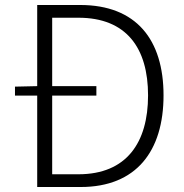

<svg xmlns="http://www.w3.org/2000/svg" viewBox="-20 -749 735 769"><path d="M129 0H303C526 0 635 -144 635 -367C635 -590 526 -729 301 -729H129V-404L40 -402V-366H129ZM189 -51V-366H366V-404H189V-678H294C487 -678 573 -556 573 -367C573 -178 487 -51 294 -51Z"/></svg>

Font: Noto Sans CJK SC Light
Style: Regular
Weight: 300
Designer: Ryoko NISHIZUKA 西塚涼子 (kana, bopomofo & ideographs); Paul D. Hunt (Latin, Greek & Cyrillic); Sandoll Communications 산돌커뮤니
Foundry: Adobe
Version: Version 2.004;hotconv 1.0.118;makeotfexe 2.5.65603